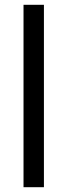

<svg xmlns="http://www.w3.org/2000/svg" viewBox="-20 -780 280 800"><path d="M163 0V-760H78V0Z"/></svg>

Font: Noto Sans Sinhala UI SemiCondensed
Style: Regular
Weight: 400
Width: 4
Designer: Jelle Bosma - Monotype Design Team
Foundry: Monotype Imaging Inc.
Version: Version 2.006